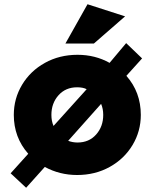

<svg xmlns="http://www.w3.org/2000/svg" viewBox="-20 -811 727 904"><path d="M466 -270Q466 -215 432.5 -177.5Q399 -140 345 -140Q322 -140 301 -148L456 -322Q466 -299 466 -270ZM222 -270Q222 -325 255.5 -362.5Q289 -400 343 -400Q371 -400 388 -391L232 -218Q222 -241 222 -270ZM103 73 191 -25Q261 13 343 13Q428 13 496.5 -25Q565 -63 604 -128Q643 -193 643 -270Q643 -377 575 -454L649 -536L574 -608L496 -515Q428 -553 345 -553Q260 -553 191.5 -515Q123 -477 84 -412Q45 -347 45 -270Q45 -164 113 -87L30 5ZM288 -606H422L569 -734L392 -791Z"/></svg>

Font: Geom Black
Style: Bold
Weight: 900
Version: Version 1.102